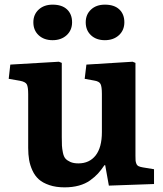

<svg xmlns="http://www.w3.org/2000/svg" viewBox="-20 -784 696 818"><path d="M122.1 -689Q122.1 -722.2 144.8 -743.2Q167.5 -764.2 204.1 -764.2Q244.1 -764.2 265.6 -743.9Q287.1 -723.6 287.1 -689Q287.1 -655.3 263.9 -634Q240.7 -612.8 204.1 -612.8Q167.5 -612.8 144.8 -633.8Q122.1 -654.8 122.1 -689ZM345.2 -689Q345.2 -722.2 367.7 -743.2Q390.1 -764.2 426.8 -764.2Q466.8 -764.2 488.3 -743.9Q509.8 -723.6 509.8 -689Q509.8 -655.3 486.6 -634Q463.4 -612.8 426.8 -612.8Q390.1 -612.8 367.7 -633.8Q345.2 -654.8 345.2 -689ZM254.9 14.2Q218.3 14.2 190.2 4.6Q162.1 -4.9 145.3 -20Q128.4 -35.2 118.2 -57.6Q107.9 -80.1 104 -103Q100.1 -126 100.1 -153.8V-382.8Q100.1 -413.6 94.2 -424.6Q88.4 -435.5 64.9 -439.9L17.1 -448.2L23.9 -508.8L231 -521L243.2 -516.1V-200.2Q243.2 -175.8 243.9 -163.3Q244.6 -150.9 248 -133.8Q251.5 -116.7 258.8 -108.4Q266.1 -100.1 279.8 -94Q293.5 -87.9 314 -87.9Q360.8 -87.9 387.5 -121.8Q414.1 -155.8 414.1 -221.2V-383.8Q414.1 -414.6 408.4 -426Q402.8 -437.5 380.9 -440.9L340.8 -448.2L348.1 -508.8L544.9 -521L557.1 -516.1V-124Q557.1 -122.6 557.1 -120.1Q557.1 -106 557.6 -99.9Q558.1 -93.8 561 -86.4Q564 -79.1 570.6 -75.9Q577.1 -72.8 588.9 -70.8L636.2 -63V0L443.8 6.8L428.2 -80.1H424.8Q411.1 -59.6 397.5 -44.7Q383.8 -29.8 363.8 -15.4Q343.8 -1 316.2 6.6Q288.6 14.2 254.9 14.2Z"/></svg>

Font: Literata Book
Style: Bold
Weight: 700
Designer: Latin by Veronika Burian and Jose Scaglione. Greek by Irene Vlachou. Cyrillic by Vera Evstafieva
Foundry: TypeTogether
Version: Version 2.003;PS 002.003;hotconv 1.0.88;makeotf.lib2.5.64775